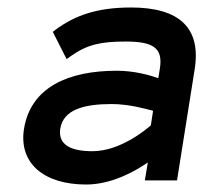

<svg xmlns="http://www.w3.org/2000/svg" viewBox="-20 -482 543 513"><path d="M44 -137C30 -46 97 11 210 11C279 11 342 -25 375 -48L367 0H453L500 -296C518 -407 460 -462 330 -462C236 -462 178 -439 129 -403L121 -397L158 -324L169 -332C213 -363 249 -371 316 -371C391 -371 416 -353 407 -298L403 -273C381 -281 339 -293 292 -293C164 -293 62 -250 44 -137ZM141 -138C149 -189 204 -204 278 -204C325 -204 370 -191 389 -186L383 -147C369 -135 301 -78 227 -78C166 -78 135 -97 141 -138Z"/></svg>

Font: Charger Pro
Style: ExBdExtObl
Weight: 400
Designer: Jasper
Foundry: Cannot Into Space Fonts
Version: Version 1.09